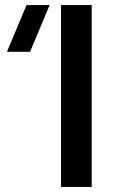

<svg xmlns="http://www.w3.org/2000/svg" viewBox="-20 -740 453 760"><path d="M221.5 0V-720H343V0ZM99 -535H7.5L85 -720H176.5Z"/></svg>

Font: Vela Sans Bd
Style: Bold
Weight: 700
Designer: Principal design: Mikhail Sharanda - project Manrope.
Design modification: Ravid Balaliev
Foundry: Mikhail Sharanda
Version: Version 1.001